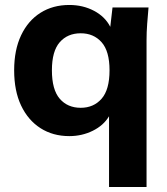

<svg xmlns="http://www.w3.org/2000/svg" viewBox="-20 -537 672 773"><path d="M419 216V-69Q397 -32 353.5 -10.5Q310 11 259 11Q193 11 143 -21Q93 -53 65 -112Q37 -171 37 -254Q37 -336 65 -395Q93 -454 143 -485.5Q193 -517 259 -517Q314 -517 358.5 -493.5Q403 -470 424 -429L433 -507H578Q575 -474 572.5 -440.5Q570 -407 570 -375V216ZM305 -103Q357 -103 389 -139.5Q421 -176 421 -254Q421 -331 389 -367Q357 -403 305 -403Q252 -403 220.5 -367Q189 -331 189 -254Q189 -176 220.5 -139.5Q252 -103 305 -103Z"/></svg>

Font: Mulish ExtraBold
Style: Regular
Weight: 800
Designer: Vernon Adams
Foundry: Vernon Adams
Version: Version 3.603; ttfautohint (v1.8.3)